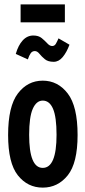

<svg xmlns="http://www.w3.org/2000/svg" viewBox="-20 -847 390 876"><path d="M175 9Q106 9 61.5 -47Q17 -103 17 -231Q17 -362 61.5 -420.5Q106 -479 175 -479Q244 -479 289 -420.5Q334 -362 334 -231Q334 -103 289 -47Q244 9 175 9ZM175 -81Q238 -81 238 -232Q238 -313 222 -350.5Q206 -388 175 -388Q146 -388 129.5 -350.5Q113 -313 113 -232Q113 -81 175 -81ZM247 -672 297 -643Q284 -608 266 -586.5Q248 -565 225 -565Q199 -565 184.5 -577Q170 -589 160 -601.5Q150 -614 139 -614Q127 -614 120 -604Q113 -594 107 -576L52 -601Q63 -640 83.5 -662.5Q104 -685 132 -685Q156 -685 170.5 -673Q185 -661 196 -649Q207 -637 218 -637Q229 -637 235 -647.5Q241 -658 247 -672ZM74 -745V-827H276V-745Z"/></svg>

Font: Inconsolata ExtraCondensed ExtraBold
Style: Regular
Weight: 800
Width: 2
Monospace: yes
Designer: Raph Levien, Cyreal, Brenton Simpson
Foundry: Raph Levien, Cyreal, Google
Version: Version 3.001; ttfautohint (v1.8.2.53-6de2)